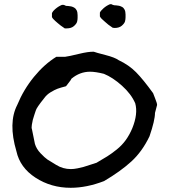

<svg xmlns="http://www.w3.org/2000/svg" viewBox="-20 -895 807 913"><path d="M316 -2Q223 -2 149 -50Q75 -98 58 -176Q18 -311 62 -396Q92 -469 141.5 -529.5Q191 -590 248 -625H290Q307 -627 354 -638.5Q401 -650 426 -649Q436 -645 481 -633.5Q526 -622 544 -609Q593 -586 627 -551.5Q661 -517 708 -452Q708 -451 717.5 -427.5Q727 -404 727 -396L717 -358Q717 -323 691 -247Q656 -174 604.5 -127Q553 -80 475 -34Q392 -2 316 -2ZM317 -91Q331 -91 348.5 -94.5Q366 -98 376.5 -101Q387 -104 409.5 -111.5Q432 -119 439 -121Q470 -139 490 -151.5Q510 -164 535 -184Q560 -204 578 -229Q596 -254 609 -285Q637 -354 623 -404Q604 -448 560 -487.5Q516 -527 474 -544Q434 -554 408 -554Q360 -554 320 -521Q317 -514 305.5 -500Q294 -486 294 -485Q267 -478 253.5 -473Q240 -468 221 -456.5Q202 -445 190 -428Q153 -382 150 -369Q148 -363 143 -348Q138 -333 136 -325Q134 -317 131.5 -302Q129 -287 132 -280Q135 -264 146 -211Q153 -187 173 -166Q193 -145 205.5 -136.5Q218 -128 247 -111Q279 -91 317 -91ZM525 -762 516 -763 496 -777Q489 -783 479 -791.5Q469 -800 463.5 -805.5Q458 -811 455 -817V-835Q458 -843 472 -855.5Q486 -868 503 -875H510L516 -872Q521 -870 523 -870Q524 -870 532 -869.5Q540 -869 546.5 -867.5Q553 -866 560.5 -862Q568 -858 572.5 -849Q577 -840 577 -826V-813Q577 -803 574.5 -793.5Q572 -784 559.5 -773Q547 -762 525 -762ZM268 -774Q262 -779 254 -785.5Q246 -792 242 -796Q238 -800 233.5 -804.5Q229 -809 227 -814V-832Q230 -841 244 -853Q258 -865 275 -872H282L288 -870Q293 -867 295 -867Q296 -867 304 -866.5Q312 -866 318.5 -864.5Q325 -863 332.5 -859Q340 -855 344.5 -846Q349 -837 349 -823V-810Q349 -801 346.5 -791.5Q344 -782 331.5 -771Q319 -760 297 -760H288Z"/></svg>

Font: Excalifont
Style: Regular
Weight: 400
Designer: Your Own Font Foundry (Virgil); Ján Filípek / DizajnDesign (Excalifont, modifications)
Foundry: Your Own Font Foundry (Virgil); Ján Filípek / DizajnDesign (Excalifont, modifications)
Version: Version 1.000;Glyphs 3.2 (3227)